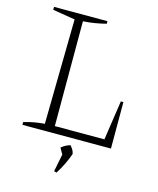

<svg xmlns="http://www.w3.org/2000/svg" viewBox="-123 -731 832 1014"><g transform="rotate(15 292.5 -224.0)"><path d="M515 -254H529V0H45V-15Q74 -24 102.5 -29Q131 -34 158 -36L167 -609L45 -629V-645H337V-631Q310 -624 278.5 -618.5Q247 -613 212 -611V-38H483ZM270 193 289 97 270 64Q283 53 294 47.5Q305 42 318 38Q326 47 332 56.5Q338 66 341 80Q331 109 317 138Q303 167 284 197Z"/></g></svg>

Font: Piazzolla SC ExtraLight
Style: Regular
Weight: 200
Designer: Juan Pablo del Peral
Foundry: Huerta Tipografica
Version: Version 1.330